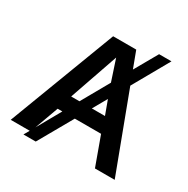

<svg xmlns="http://www.w3.org/2000/svg" viewBox="-171 -881 1047 1069"><g transform="rotate(30 352.0 -346.5)"><path d="M322.8 -184.1 198.2 35.2H119.1L139.2 0H17.1L278.3 -688H426.8L466.3 -582.5L549.8 -729.5H629.4L498.5 -497.6L685.5 0H558.6L491.7 -184.1ZM243.7 -280.8H296.9L397 -458L352.1 -593.8ZM376.5 -280.8H460.9L427.7 -371.1ZM212.4 -184.1 157.2 -32.2 242.7 -184.1Z"/></g></svg>

Font: Arimo SemiBold
Style: Regular
Weight: 600
Designer: Steve Matteson
Foundry: Monotype Imaging Inc.
Version: Version 1.33